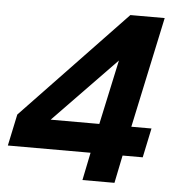

<svg xmlns="http://www.w3.org/2000/svg" viewBox="-51 -723 714 770"><g transform="rotate(5 306.0 -338.0)"><path d="M460.9 -111.8 438 0H309.1L332 -111.8H-1L25.9 -238.8L442.9 -675.8H581.1L485.8 -230H566.9L542 -111.8ZM413.1 -490.2 161.1 -230H356.9Z"/></g></svg>

Font: Clear Sans
Style: Bold Italic
Weight: 700
Italic angle: -12°
Foundry: Intel Corporation
Version: Version 1.00